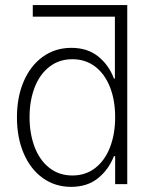

<svg xmlns="http://www.w3.org/2000/svg" viewBox="-20 -727 613 758"><path d="M482.4 -707V0H434.6V-110.4H429.7Q409.2 -57.6 366.9 -23.4Q324.7 10.7 260.7 10.7Q197.8 10.7 149.2 -23.9Q100.6 -58.6 73.7 -121.1Q46.9 -183.6 46.9 -263.7Q46.9 -343.8 73.7 -406Q100.6 -468.3 149.4 -503.2Q198.2 -538.1 261.7 -538.1Q325.7 -538.1 367.9 -503.9Q410.2 -469.7 429.7 -417H433.6V-661.1H109.4V-707ZM265.6 -493.2Q213.4 -493.2 175 -463.4Q136.7 -433.6 116.7 -381.6Q96.7 -329.6 96.7 -264.6Q96.7 -199.2 116.7 -146.7Q136.7 -94.2 175 -64.2Q213.4 -34.2 265.6 -34.2Q317.9 -34.2 356 -63.7Q394 -93.3 414.3 -145.5Q434.6 -197.8 434.6 -264.6Q434.6 -331.1 414.3 -382.8Q394 -434.6 356 -463.9Q317.9 -493.2 265.6 -493.2Z"/></svg>

Font: Pretendard JP ExtraLight
Style: Regular
Weight: 200
Designer: Base glyphs from Inter by Rasmus Andersson; Hangeul glyphs from Noto Sans CJK(Source Han Sans) by Jang Soo-young and Kan
Foundry: Kil Hyung-jin
Version: Version 1.309